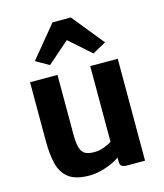

<svg xmlns="http://www.w3.org/2000/svg" viewBox="-123 -928 877 1028"><g transform="rotate(-15 315.5 -414.0)"><path d="M246 8Q168.5 8 130 -22.5Q91.5 -53 79 -106.5Q66.5 -160 66.5 -230V-557H218.5V-228Q218.5 -175.5 227.5 -149.5Q236.5 -123.5 255.2 -115Q274 -106.5 303.5 -106.5Q331 -106.5 359 -117.2Q387 -128 400 -137.5V-557H552.5V8H455.5Q435.5 8 425 2Q414.5 -4 414.5 -26V-46Q383 -23.5 335.2 -7.8Q287.5 8 246 8ZM193.5 -618 120.5 -659.5 265.5 -835.5H367L509.5 -659.5L434.5 -618L315 -724Z"/></g></svg>

Font: Merriweather Sans
Style: Bold
Weight: 700
Designer: Eben Sorkin
Foundry: Eben Sorkin
Version: Version 1.008; ttfautohint (v1.7.19-72a1) -l 8 -r 50 -G 200 